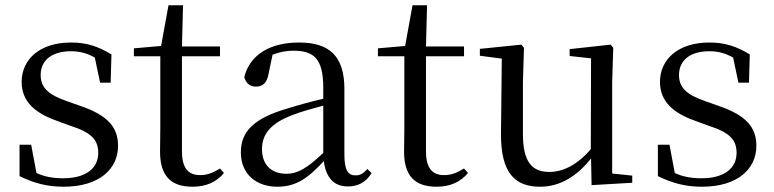

<svg xmlns="http://www.w3.org/2000/svg" viewBox="-20 -692 2930 727"><path d="M221 15C357 15 427 -53 427 -140C427 -210 388 -255 287 -290L236 -308C163 -333 134 -360 134 -408C134 -461 173 -498 249 -498C281 -498 309 -491 339 -474L359 -379H399L402 -486C352 -516 309 -531 249 -531C129 -531 62 -466 62 -382C62 -307 113 -264 194 -235L246 -216C327 -190 352 -162 352 -113C352 -56 307 -17 219 -17C177 -17 146 -24 118 -37L98 -144H54V-25C108 1 157 15 221 15Z M709 15C761 15 800 -3 828 -37L813 -54C786 -38 767 -29 737 -29C693 -29 669 -56 669 -118V-479H813V-516H669L673 -672H618L590 -518L487 -509V-479H587V-207C587 -171 586 -150 586 -118C586 -28 625 15 709 15Z M1297 14C1336 14 1366 -2 1387 -37L1371 -52C1355 -34 1343 -28 1326 -28C1299 -28 1284 -45 1284 -108V-355C1284 -479 1228 -531 1112 -531C999 -531 925 -482 905 -400C911 -377 926 -364 949 -364C974 -364 991 -377 997 -413L1012 -485C1039 -495 1064 -500 1090 -500C1169 -500 1204 -470 1204 -359V-318C1160 -308 1113 -295 1071 -282C939 -244 892 -193 892 -115C892 -32 951 15 1030 15C1102 15 1147 -18 1206 -82C1214 -22 1242 14 1297 14ZM1204 -113C1141 -53 1105 -34 1065 -34C1009 -34 972 -66 972 -128C972 -183 1005 -226 1089 -257C1123 -270 1163 -281 1204 -292Z M1633 15C1685 15 1724 -3 1752 -37L1737 -54C1710 -38 1691 -29 1661 -29C1617 -29 1593 -56 1593 -118V-479H1737V-516H1593L1597 -672H1542L1514 -518L1411 -509V-479H1511V-207C1511 -171 1510 -150 1510 -118C1510 -28 1549 15 1633 15Z M2220 9 2374 0V-27L2298 -35V-380L2302 -511L2292 -523L2137 -506V-480L2218 -471L2217 -127C2171 -73 2117 -41 2060 -41C1995 -41 1960 -78 1960 -185V-380L1964 -511L1954 -523L1797 -507V-481L1880 -470L1877 -186C1876 -37 1930 15 2025 15C2104 15 2167 -28 2218 -92Z M2638 15C2774 15 2844 -53 2844 -140C2844 -210 2805 -255 2704 -290L2653 -308C2580 -333 2551 -360 2551 -408C2551 -461 2590 -498 2666 -498C2698 -498 2726 -491 2756 -474L2776 -379H2816L2819 -486C2769 -516 2726 -531 2666 -531C2546 -531 2479 -466 2479 -382C2479 -307 2530 -264 2611 -235L2663 -216C2744 -190 2769 -162 2769 -113C2769 -56 2724 -17 2636 -17C2594 -17 2563 -24 2535 -37L2515 -144H2471V-25C2525 1 2574 15 2638 15Z"/></svg>

Font: Harano Aji Mincho K1
Style: Regular
Weight: 400
Foundry: Masamichi Hosoda
Version: HaranoAjiMinchoK1-Regular version 20230610;ttx 4.39.4